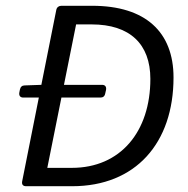

<svg xmlns="http://www.w3.org/2000/svg" viewBox="-20 -644 650 664"><path d="M298.8 -624H192.4C183.6 -624 176.8 -619.1 174.8 -610.4L123 -350.6L65.4 -348.6C56.6 -348.6 50.8 -343.8 48.8 -334L46.9 -324.2C44.9 -313.5 49.8 -306.6 60.5 -306.6H114.3L56.6 -16.6C54.7 -5.9 59.6 0 70.3 0H229.5C449.2 0 580.1 -149.4 580.1 -376C580.1 -533.2 483.4 -624 298.8 -624ZM228.5 -63.5H143.6L192.4 -306.6H327.1C335.9 -306.6 341.8 -310.5 343.8 -320.3L346.7 -333C348.6 -343.8 343.8 -350.6 333 -350.6H201.2L243.2 -559.6H296.9C429.7 -559.6 500 -491.2 500 -371.1C500 -188.5 396.5 -63.5 228.5 -63.5Z"/></svg>

Font: Ed Sans Neue
Style: Italic
Weight: 400
Italic angle: -11°
Designer: Stephen Hutchings
Version: Version 1.004;PS 001.004;hotconv 1.0.88;makeotf.lib2.5.64775